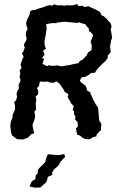

<svg xmlns="http://www.w3.org/2000/svg" viewBox="-20 -705 593 972"><path d="M139 -26 121 -8 112 -5 97 1 68 0 60 -5 45 -17 41 -19 36 -34 32 -68 33 -77 35 -90 43 -109 44 -124 50 -137 56 -152V-172L51 -187L61 -197L66 -212L64 -233L70 -248L76 -257L74 -276L81 -288L84 -301L79 -317L83 -334L79 -347L89 -361L84 -378L90 -395L93 -404L100 -420L91 -433L100 -448L105 -464L101 -480L113 -501L115 -511L111 -525V-541L120 -559L116 -569L112 -587L117 -605L130 -631L131 -644L140 -653L159 -655L173 -661L205 -670L214 -675L231 -679L244 -676L254 -683L274 -677L285 -679L306 -676L314 -678H350L371 -685L377 -674L397 -676L406 -670L429 -673L443 -666L464 -657L484 -646L486 -644L495 -627L505 -623L519 -611L531 -596L539 -589L545 -572L540 -554L543 -544L545 -529L548 -513L543 -502L537 -468L539 -458L540 -440L526 -425L525 -411L514 -396L496 -380L487 -370L476 -359L466 -346L461 -337L441 -335L431 -327L409 -315L394 -314L384 -297L391 -287L405 -278L413 -271L419 -258V-248L439 -236L438 -230L445 -217L450 -204L459 -187L466 -175L475 -163L477 -154L479 -134L480 -124L481 -107L484 -90L493 -81L491 -46L484 -40L468 -22L469 -15L450 -10L435 0L411 -1L397 -8L386 -18L371 -23L364 -55L374 -64L373 -86L360 -100L362 -115L355 -126V-141L348 -148L353 -168L338 -184L336 -191L328 -203L322 -215L327 -228L307 -240L302 -252L293 -264L285 -277L274 -288L264 -293L252 -286L228 -288L224 -292L197 -291L182 -293L177 -269L167 -260L174 -242L172 -226L160 -217L164 -201L161 -183L162 -163V-148L154 -141L157 -123L158 -113L152 -93L145 -75V-67L153 -30ZM294 -369 313 -373 335 -376 345 -379 360 -382 377 -385 385 -397 396 -401 407 -412 420 -426 425 -439 443 -451 445 -472 439 -495 444 -508 452 -527 441 -541 431 -547 429 -562 417 -574 414 -581 389 -589 380 -592 372 -589 349 -591 327 -593 305 -595 290 -593 270 -591 265 -588H244L214 -583L216 -558L214 -550L212 -531L209 -516L206 -500L205 -493L207 -472L213 -459L198 -448L206 -429L193 -412L203 -406L195 -382L218 -370L229 -375L238 -372H258L268 -374ZM181 247 180 244 156 245 129 239 136 224 141 213 159 202 161 181 170 175 172 155 180 145 190 135 197 128 208 117 212 102 222 76 259 79 281 80 294 77 305 75 310 89 302 97 294 106 284 117 279 129 265 143 255 151 244 168 245 180 232 186 223 190 217 210 213 219 200 230Z"/></svg>

Font: Winky Rough
Style: Italic
Weight: 400
Italic angle: -8.97852°
Designer: Simon Atzbach
Foundry: typofactur
Version: Version 1.206